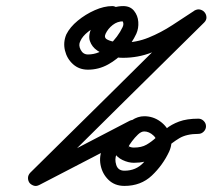

<svg xmlns="http://www.w3.org/2000/svg" viewBox="-20 -586 699 631"><path d="M349 -566Q359 -566 366.5 -558.5Q374 -551 374 -541Q374 -531 366.5 -523.5Q359 -516 349 -516Q332 -516 310 -506Q288 -496 269.5 -481.5Q251 -467 244 -451Q237 -438 245 -422.5Q253 -407 269 -407Q307 -407 337.5 -436Q368 -465 383 -497Q388 -508 383 -516Q383 -516 385 -516Q385 -516 385 -516Q366 -516 350.5 -504Q335 -492 327 -475Q321 -462 332.5 -456Q344 -450 360.5 -448Q377 -446 384 -446Q428 -446 468.5 -462.5Q509 -479 546.5 -503.5Q584 -528 619 -551Q629 -557 638 -554.5Q647 -552 652 -546Q658 -539 658.5 -529.5Q659 -520 651 -512Q517 -380 383 -247.5Q249 -115 115 18Q107 25 98 21.5Q89 18 83 10Q77 2 76.5 -7.5Q76 -17 85 -22Q165 -64 245.5 -105.5Q326 -147 406 -189Q416 -194 424.5 -190.5Q433 -187 438 -180Q443 -172 442 -162.5Q441 -153 432 -147Q413 -132 393.5 -117Q374 -102 363 -79Q356 -63 362 -44Q368 -25 389 -25Q427 -25 451.5 -51.5Q476 -78 491 -110Q499 -127 484.5 -140.5Q470 -154 454 -154Q444 -154 433.5 -144Q423 -134 414 -122Q405 -110 401 -102Q401 -101 401.5 -101Q402 -101 402 -104Q401 -106 400 -107Q400 -107 401 -107Q408 -101 420 -101Q445 -101 461.5 -110.5Q478 -120 493 -134Q508 -148 525.5 -162.5Q543 -177 568.5 -186.5Q594 -196 632 -196Q642 -196 649.5 -188.5Q657 -181 657 -171Q657 -161 649.5 -153.5Q642 -146 632 -146Q593 -146 569 -131.5Q545 -117 525.5 -98.5Q506 -80 482 -65.5Q458 -51 420 -51Q402 -51 383 -60Q364 -69 355 -85.5Q346 -102 356 -123Q364 -141 379 -159.5Q394 -178 413.5 -191Q433 -204 454 -204Q483 -204 506.5 -187Q530 -170 539.5 -143.5Q549 -117 536 -88Q515 -43 479 -9Q443 25 389 25Q357 25 336.5 5Q316 -15 310.5 -44Q305 -73 318 -101Q331 -129 354.5 -148.5Q378 -168 402 -186Q411 -193 420.5 -189.5Q430 -186 435 -178Q440 -169 439.5 -159.5Q439 -150 429 -144Q349 -103 269 -61Q189 -19 109 22Q99 27 90.5 24Q82 21 77 15Q72 8 72 -1Q72 -10 79 -18Q213 -150 347 -282.5Q481 -415 615 -548Q623 -556 632.5 -553Q642 -550 648 -542Q655 -535 655.5 -525Q656 -515 647 -509Q606 -483 564.5 -457Q523 -431 478.5 -413.5Q434 -396 384 -396Q363 -396 340 -402Q317 -408 299.5 -420Q282 -432 275.5 -451Q269 -470 282 -497Q295 -526 323.5 -546Q352 -566 385 -566Q408 -566 420.5 -550.5Q433 -535 434.5 -514Q436 -493 428 -475Q414 -445 390 -418Q366 -391 335 -374Q304 -357 269 -357Q240 -357 220 -375Q200 -393 193.5 -420Q187 -447 198 -473Q210 -497 235.5 -518Q261 -539 291.5 -552.5Q322 -566 349 -566Q349 -566 349 -566Q349 -566 349 -566Z"/></svg>

Font: FRB American Cursive Semibold
Style: Italic
Weight: 600
Italic angle: -25°
Version: Version 2.0;Modular Font Editor K font №1